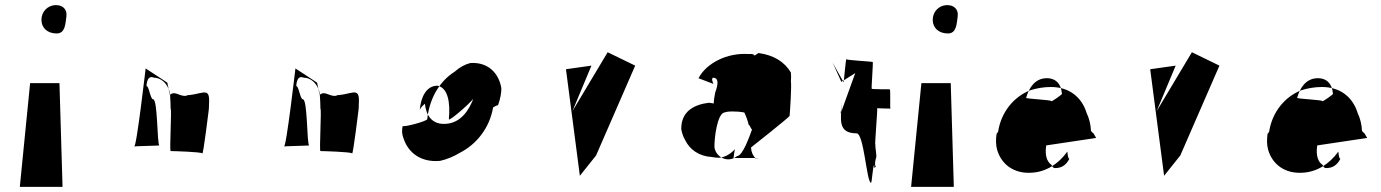

<svg xmlns="http://www.w3.org/2000/svg" viewBox="-20 -726 5367 746"><path d="M223 0 211 -403H97L57 0ZM200 -596C234 -596 234 -634 238 -662C242 -691 222 -708 193 -706C165 -704 141 -681 141 -649C141 -617 165 -596 200 -596Z M579 -424C612 -424 641 -389 641 -352C642 -337 643 -320 643 -303C648 -305 638 -139 643 -139C652 -139 762 -136 766 -130C770 -123 792 -309 791 -298C792 -308 792 -312 792 -321C798 -400 762 -352 689 -356C689 -356 718 -356 705 -354C678 -349 660 -376 640 -357L630 -405L546 -460C548 -481 510 -145 501 -157C500 -158 601 -160 599 -161C590 -170 593 -340 575 -340C564 -340 558 -396 549 -391C551 -420 560 -432 579 -424Z M1161 -424C1194 -424 1223 -389 1223 -352C1224 -337 1225 -320 1225 -303C1230 -305 1220 -139 1225 -139C1234 -139 1344 -136 1348 -130C1352 -123 1374 -309 1373 -298C1374 -308 1374 -312 1374 -321C1380 -400 1344 -352 1271 -356C1271 -356 1300 -356 1287 -354C1260 -349 1242 -376 1222 -357L1212 -405L1128 -460C1130 -481 1092 -145 1083 -157C1082 -158 1183 -160 1181 -161C1172 -170 1175 -340 1157 -340C1146 -340 1140 -396 1131 -391C1133 -420 1142 -432 1161 -424Z M1640 -263C1639 -255 1546 -230 1545 -237C1540 -219 1542 -203 1548 -188C1566 -133 1615 -94 1690 -101C1717 -107 1743 -118 1768 -133C1830 -165 1882 -227 1896 -309C1902 -311 1908 -317 1915 -317C1924 -342 1928 -364 1928 -383C1918 -444 1874 -486 1807 -481C1787 -476 1766 -465 1746 -447C1692 -413 1649 -349 1640 -263ZM1724 -263C1723 -250 1833 -348 1821 -348C1803 -296 1769 -249 1714 -245C1658 -240 1635 -279 1631 -323C1622 -315 1616 -310 1611 -299C1615 -349 1637 -394 1681 -393C1721 -383 1730 -327 1724 -263Z M2204 -294 2278 -471 2179 -457 2233 -43 2296 -122 2448 -471 2341 -523Z M2898 -153C2899 -135 2905 -122 2916 -110C2919 -113 2922 -110 2925 -112H2830C2832 -122 2832 -132 2835 -144L2836 -147C2821 -130 2800 -116 2775 -113C2765 -113 2756 -114 2745 -116C2695 -119 2659 -146 2642 -182C2634 -195 2630 -209 2627 -224C2626 -293 2676 -320 2736 -327C2732 -326 2756 -325 2753 -323C2753 -334 2757 -358 2759 -367C2771 -399 2771 -419 2757 -423C2747 -427 2743 -420 2752 -400C2732 -408 2712 -415 2694 -422C2711 -455 2741 -478 2771 -493C2805 -510 2846 -519 2890 -516C2899 -516 2906 -518 2912 -510L2927 -520C2987 -512 3029 -485 3053 -444C3054 -435 3054 -421 3053 -410C3056 -389 3050 -301 3048 -276C3049 -272 2898 -153 2898 -153ZM2756 -153C2762 -115 2808 -91 2843 -119C2867 -121 2892 -197 2902 -223C2897 -225 2894 -240 2889 -241C2885 -258 2879 -274 2872 -289C2856 -292 2839 -293 2823 -293C2813 -293 2804 -292 2795 -289C2767 -285 2755 -190 2756 -153Z M3308 -208C3337 -208 3347 -18 3364 -16C3368 -12 3371 -86 3377 -84C3377 -79 3377 -76 3376 -75C3379 -74 3381 -76 3383 -79C3378 -85 3379 -96 3385 -117C3386 -123 3380 -158 3381 -165C3378 -164 3391 -307 3388 -306C3385 -305 3440 -304 3440 -304C3437 -303 3441 -379 3437 -379C3434 -379 3369 -379 3367 -381C3365 -382 3373 -482 3371 -485C3370 -487 3269 -492 3268 -496C3267 -498 3258 -406 3258 -406L3215 -483L3249 -408L3303 -442L3246 -284L3251 -326C3246 -261 3235 -208 3308 -208Z M3686 0 3674 -403H3560L3520 0ZM3663 -596C3697 -596 3697 -634 3701 -662C3705 -691 3685 -708 3656 -706C3628 -704 3604 -681 3604 -649C3604 -617 3628 -596 3663 -596Z M4127 -137C4127 -137 4129 -108 4135 -109C4122 -84 4104 -72 4077 -73C4072 -74 4068 -79 4066 -85C4048 -97 4039 -122 4045 -161L4239 -190C4236 -196 4231 -203 4228 -209C4225 -208 4222 -217 4219 -216C4218 -242 4212 -266 4202 -287C4183 -349 4134 -388 4063 -388C4035 -388 4007 -383 3982 -375C3920 -350 3870 -292 3858 -214C3856 -211 3854 -208 3852 -206C3849 -184 3849 -163 3854 -145C3870 -88 3919 -50 3989 -55C4043 -58 4092 -88 4127 -137ZM4106 -362C4112 -362 4063 -328 4065 -333C4067 -338 3963 -342 3967 -346C3978 -386 4002 -420 4043 -422C4081 -424 4103 -401 4106 -362Z M4474 -294 4548 -471 4449 -457 4503 -43 4566 -122 4718 -471 4611 -523Z M5180 -137C5180 -137 5182 -108 5188 -109C5175 -84 5157 -72 5130 -73C5125 -74 5121 -79 5119 -85C5101 -97 5092 -122 5098 -161L5292 -190C5289 -196 5284 -203 5281 -209C5278 -208 5275 -217 5272 -216C5271 -242 5265 -266 5255 -287C5236 -349 5187 -388 5116 -388C5088 -388 5060 -383 5035 -375C4973 -350 4923 -292 4911 -214C4909 -211 4907 -208 4905 -206C4902 -184 4902 -163 4907 -145C4923 -88 4972 -50 5042 -55C5096 -58 5145 -88 5180 -137ZM5159 -362C5165 -362 5116 -328 5118 -333C5120 -338 5016 -342 5020 -346C5031 -386 5055 -420 5096 -422C5134 -424 5156 -401 5159 -362Z"/></svg>

Font: Ugly Stick
Style: It
Weight: 400
Designer: Stig
Foundry: Cannot Into Space Fonts
Version: Version 0.99